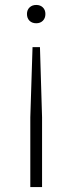

<svg xmlns="http://www.w3.org/2000/svg" viewBox="-20 -566 293 776"><path d="M163.5 -509.5Q163.5 -492.5 153.2 -482.2Q143 -472 126.5 -472Q109.5 -472 99.2 -482.2Q89 -492.5 89 -509.5Q89 -526 99.5 -536Q110 -546 126.5 -546Q143 -546 153.2 -536Q163.5 -526 163.5 -509.5ZM111.5 -375.5H141.5L150 -92V190H102.5V-92Z"/></svg>

Font: Encode Sans Expanded ExtraLight
Style: Regular
Weight: 275
Width: 7
Designer: Multiple Designers
Foundry: Impallari Type
Version: Version 2.000